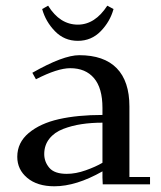

<svg xmlns="http://www.w3.org/2000/svg" viewBox="-20 -651 570 678"><path d="M41 -97.2Q41 -147.5 81.5 -181.4Q122.1 -215.3 188 -230.2Q253.9 -245.1 341.8 -245.1V-270Q341.8 -339.8 312 -375Q282.2 -410.2 228 -410.2Q183.1 -410.2 106.9 -371.1L94.2 -394Q203.1 -456.1 259.8 -456.1Q347.2 -456.1 392.1 -410.2Q437 -364.3 437 -274.9V-25.9H509.8V0H342.8L341.8 -23.9V-45.9Q249 6.8 171.9 6.8Q111.8 6.8 76.4 -22.7Q41 -52.2 41 -97.2ZM128.9 -619.1 149.9 -630.9Q191.4 -564 254.9 -564Q315.4 -564 358.9 -630.9L380.9 -619.1Q368.7 -574.7 335.7 -540.8Q302.7 -506.8 254.9 -506.8Q207 -506.8 174.1 -540.8Q141.1 -574.7 128.9 -619.1ZM136.2 -106.9Q136.2 -79.6 154.3 -58.3Q172.4 -37.1 215.8 -37.1Q247.6 -37.1 282.7 -49.6Q317.9 -62 341.8 -76.2V-217.8Q302.2 -217.8 268.1 -212.6Q233.9 -207.5 202.9 -195.6Q171.9 -183.6 154.1 -160.9Q136.2 -138.2 136.2 -106.9Z"/></svg>

Font: Dehuti
Style: Bold
Weight: 700
Version: Version 1.2